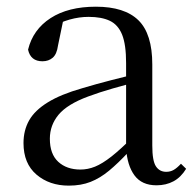

<svg xmlns="http://www.w3.org/2000/svg" viewBox="-20 -551 597 585"><path d="M189.7 14.6Q130.5 14.6 91.1 -19.1Q51.6 -52.8 51.6 -115.1Q51.6 -153.9 68.8 -184.3Q85.9 -214.6 125.4 -239Q164.9 -263.5 230.9 -282.3Q272.8 -294.9 318.8 -306.7Q364.8 -318.5 404.8 -327.7V-303.3Q364.8 -293.3 323.7 -281.5Q282.6 -269.7 248.6 -257Q185.3 -233.6 158.6 -201.7Q131.9 -169.7 131.9 -128.2Q131.9 -81.6 157.5 -58Q183.2 -34.4 225.1 -34.4Q247.6 -34.4 269.6 -43.3Q291.6 -52.2 319.7 -74.2Q347.7 -96.3 385.8 -134.4L394.5 -87.1H370.9Q339.7 -53.7 312.5 -31.1Q285.2 -8.4 256.1 3.1Q227 14.6 189.7 14.6ZM456.8 13.6Q412.1 13.6 389.8 -16.6Q367.5 -46.7 364.2 -99.7V-103.3V-359Q364.2 -415 352.1 -445.3Q339.9 -475.6 314.7 -487.6Q289.6 -499.6 250 -499.6Q221.3 -499.6 192.1 -491.4Q162.9 -483.2 129.7 -464.7L173.2 -491.9L156.8 -412.7Q153.2 -386 140.7 -375.2Q128.1 -364.3 109.4 -364.3Q73.2 -364.3 65.5 -399.7Q80.4 -461 134.1 -495.8Q187.8 -530.6 272.2 -530.6Q359.5 -530.6 401.8 -489.2Q444 -447.8 444 -354.6V-107.7Q444 -60.8 455.1 -44.2Q466.1 -27.5 486.4 -27.5Q499 -27.5 509 -33.2Q519 -38.8 531.4 -52.1L547.1 -36.7Q531.2 -10.7 508.6 1.4Q486 13.6 456.8 13.6Z"/></svg>

Font: Early Summer Mincho VF
Style: Regular
Weight: 250
Designer: GuiWonder
Version: Version 1.002